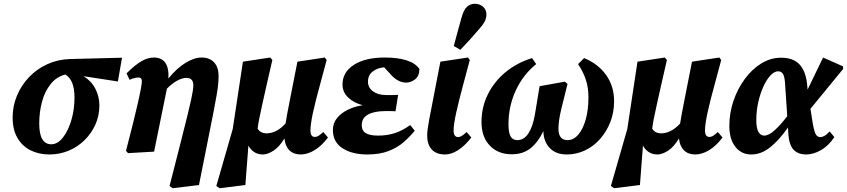

<svg xmlns="http://www.w3.org/2000/svg" viewBox="-20 -804 4490 1018"><path d="M242 15Q186 15 142 -7Q98 -29 72.5 -72.5Q47 -116 47 -182Q47 -242 70 -297Q93 -352 134 -395Q175 -438 230.5 -463.5Q286 -489 351 -491L627 -498L605 -372L423 -400Q464 -375 485.5 -333.5Q507 -292 507 -245Q507 -191 486 -144Q465 -97 428.5 -61Q392 -25 344 -5Q296 15 242 15ZM188 -149Q188 -39 252 -39Q285 -39 313 -74Q341 -109 358 -166Q375 -223 375 -287Q375 -381 326 -409Q278 -396 247.5 -357Q217 -318 202.5 -263.5Q188 -209 188 -149Z M648 -4Q671 -92 685.5 -151Q700 -210 710 -253.5Q720 -297 728 -339Q734 -370 731 -381.5Q728 -393 715 -393Q703 -393 692 -390Q681 -387 667 -381L651 -415Q696 -460 730 -479.5Q764 -499 795 -499Q879 -499 873 -388Q918 -443 964 -471Q1010 -499 1048 -499Q1092 -499 1115.5 -473Q1139 -447 1139 -401Q1139 -382 1137 -360Q1135 -338 1129.5 -305Q1124 -272 1114 -220Q1104 -168 1088 -89L1035 177L895 194L879 182L938 -49Q960 -136 973.5 -190.5Q987 -245 993.5 -276Q1000 -307 1002.5 -323.5Q1005 -340 1005 -352Q1005 -391 968 -391Q947 -391 920.5 -377Q894 -363 865 -334L797 0L659 8Z M1574 15Q1537 15 1514.5 -7Q1492 -29 1488 -70Q1461 -25 1430 -5Q1399 15 1373 15Q1347 15 1327.5 2Q1308 -11 1297 -32L1281 177L1144 194L1127 182L1214 -120L1268 -477L1413 -499L1424 -486Q1405 -404 1392 -346Q1379 -288 1370 -247.5Q1361 -207 1355 -177Q1349 -147 1346 -122Q1361 -97 1394 -97Q1418 -97 1443.5 -109.5Q1469 -122 1494 -149Q1497 -169 1502.5 -199Q1508 -229 1517 -274L1557 -477L1702 -499L1712 -486L1680 -367Q1652 -266 1639 -205Q1626 -144 1626 -112Q1626 -78 1649 -78Q1660 -78 1670.5 -85Q1681 -92 1694 -104L1719 -75Q1685 -30 1647.5 -7.5Q1610 15 1574 15Z M1927 15Q1847 15 1796 -18Q1745 -51 1745 -115Q1745 -151 1767 -178Q1789 -205 1825 -222.5Q1861 -240 1903 -246Q1855 -259 1825.5 -287.5Q1796 -316 1796 -356Q1796 -421 1856 -460Q1916 -499 2021 -499Q2089 -499 2136 -484Q2183 -469 2204 -438Q2203 -400 2180.5 -383Q2158 -366 2134 -366Q2089 -366 2050 -411L2017 -447Q1983 -445 1957 -425.5Q1931 -406 1931 -371Q1931 -339 1958 -319.5Q1985 -300 2028 -300Q2048 -300 2060.5 -300Q2073 -300 2091 -301L2077 -214Q2069 -215 2054 -215Q2039 -215 2023 -215Q1964 -215 1931 -196.5Q1898 -178 1898 -141Q1898 -111 1919.5 -98Q1941 -85 1984 -85Q2036 -85 2077 -99.5Q2118 -114 2155 -141L2179 -111Q2154 -80 2121 -51Q2088 -22 2041 -3.5Q1994 15 1927 15Z M2340 15Q2294 15 2269.5 -11Q2245 -37 2245 -86Q2245 -99 2247 -116.5Q2249 -134 2255.5 -169.5Q2262 -205 2275 -270L2315 -477L2461 -499L2471 -486L2439 -367Q2412 -267 2398.5 -205Q2385 -143 2385 -112Q2385 -77 2410 -77Q2426 -77 2454 -104L2479 -75Q2443 -29 2407.5 -7Q2372 15 2340 15ZM2386 -560Q2396 -597 2406.5 -636.5Q2417 -676 2427 -710Q2439 -754 2457 -769Q2475 -784 2497 -784Q2523 -784 2541 -768.5Q2559 -753 2559 -727Q2559 -707 2549 -688.5Q2539 -670 2518 -647Q2495 -620 2471 -593.5Q2447 -567 2421 -540Z M2693 14Q2621 14 2577 -32Q2533 -78 2533 -157Q2533 -236 2566.5 -303.5Q2600 -371 2660 -421Q2720 -471 2801 -496L2823 -464Q2754 -409 2715 -325Q2676 -241 2676 -145Q2676 -101 2687 -81Q2698 -61 2723 -61Q2758 -61 2781.5 -96.5Q2805 -132 2816 -196L2841 -347L2975 -371L2989 -359L2956 -226Q2941 -163 2941 -122Q2941 -61 2989 -61Q3021 -61 3046 -90Q3071 -119 3085.5 -170.5Q3100 -222 3100 -288Q3100 -340 3086 -382Q3072 -424 3045 -464L3077 -496Q3151 -466 3193.5 -406.5Q3236 -347 3236 -267Q3236 -208 3216 -157Q3196 -106 3161.5 -67Q3127 -28 3081.5 -6.5Q3036 15 2985 15Q2927 15 2894.5 -19.5Q2862 -54 2861 -109Q2833 -50 2793 -18Q2753 14 2693 14Z M3666 15Q3629 15 3606.5 -7Q3584 -29 3580 -70Q3553 -25 3522 -5Q3491 15 3465 15Q3439 15 3419.5 2Q3400 -11 3389 -32L3373 177L3236 194L3219 182L3306 -120L3360 -477L3505 -499L3516 -486Q3497 -404 3484 -346Q3471 -288 3462 -247.5Q3453 -207 3447 -177Q3441 -147 3438 -122Q3453 -97 3486 -97Q3510 -97 3535.5 -109.5Q3561 -122 3586 -149Q3589 -169 3594.5 -199Q3600 -229 3609 -274L3649 -477L3794 -499L3804 -486L3772 -367Q3744 -266 3731 -205Q3718 -144 3718 -112Q3718 -78 3741 -78Q3752 -78 3762.5 -85Q3773 -92 3786 -104L3811 -75Q3777 -30 3739.5 -7.5Q3702 15 3666 15Z M3990 -168Q3990 -122 4002 -103.5Q4014 -85 4031 -85Q4056 -85 4087.5 -113.5Q4119 -142 4154 -188L4142 -368Q4139 -402 4130 -414Q4121 -426 4106 -426Q4086 -426 4065.5 -404.5Q4045 -383 4028 -346Q4011 -309 4000.5 -263Q3990 -217 3990 -168ZM3963 15Q3911 15 3879 -25.5Q3847 -66 3847 -136Q3847 -205 3869 -269.5Q3891 -334 3929.5 -386Q3968 -438 4017 -468Q4066 -498 4121 -498Q4185 -498 4218 -463.5Q4251 -429 4259 -361L4262 -329L4344 -499L4450 -452V-438L4277 -227L4290 -146Q4298 -103 4306.5 -90Q4315 -77 4330 -77Q4339 -77 4351 -83.5Q4363 -90 4379 -107L4404 -77Q4373 -31 4333 -8Q4293 15 4254 15Q4212 15 4188 -10Q4164 -35 4160 -92L4158 -128Q4111 -61 4063.5 -23Q4016 15 3963 15Z"/></svg>

Font: Source Serif Pro
Style: Bold Italic
Weight: 700
Italic angle: -12°
Designer: Frank Grießhammer
Foundry: Adobe Systems Incorporated
Version: Version 3.001;hotconv 1.0.111;makeotfexe 2.5.65597